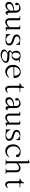

<svg xmlns="http://www.w3.org/2000/svg" viewBox="2526 -3342 949 6040"><g transform="rotate(90 3000.0 -322.5)"><path d="M309.6 -396.5 300.8 -415 288.1 -429.7 272.5 -441.4 251 -449.2 225.6 -454.1 196.3 -453.1 152.3 -447.3 141.6 -434.6 133.8 -421.9 140.6 -374 144.5 -350.6 129.9 -331.1 96.7 -327.1 76.2 -339.8 69.3 -358.4 66.4 -377 69.3 -395.5 77.1 -412.1 87.9 -426.8 101.6 -439.5 123 -455.1 133.8 -460.9 154.3 -474.6 190.4 -488.3 225.6 -494.1H259.8L292 -486.3L320.3 -470.7L344.7 -448.2L363.3 -418.9L375 -383.8L378.9 -338.9L382.8 -127Q382.8 -97.7 414.1 -78.1L427.7 -83L444.3 -98.6Q461.9 -117.2 452.1 -89.8L441.4 -66.4L428.7 -46.9L412.1 -32.2L391.6 -23.4L368.2 -25.4L347.7 -38.1L331.1 -60.5L321.3 -88.9L316.4 -113.3L312.5 -128.9L290 -89.8L260.7 -59.6L227.5 -37.1L191.4 -23.4L154.3 -18.6L119.1 -22.5L85 -36.1L57.6 -60.5L43 -95.7L40 -121.1L43 -156.2L53.7 -189.5L73.2 -218.8L100.6 -242.2L134.8 -261.7L175.8 -276.4L224.6 -287.1L287.1 -292Q316.4 -292 316.4 -321.3V-344.7L314.5 -373ZM284.2 -271.5 230.5 -258.8 187.5 -243.2 153.3 -226.6 128.9 -208 113.3 -188.5 104.5 -168.9 101.6 -149.4 103.5 -127 110.4 -110.4 114.3 -96.7 124 -85 139.6 -76.2 161.1 -71.3H186.5L213.9 -77.1L242.2 -89.8L269.5 -111.3L294.9 -139.6L316.4 -176.8V-249Q316.4 -277.3 284.2 -271.5Z M900.4 -81.1Q900.4 -51.8 928.7 -57.6L943.4 -61.5Q971.7 -66.4 956.1 -42L863.3 -23.4Q843.8 -19.5 836.9 -40L835.9 -79.1Q835.9 -108.4 816.4 -86.9L799.8 -70.3L761.7 -41L722.7 -22.5L683.6 -13.7L645.5 -16.6L610.4 -30.3L581.1 -57.6L562.5 -93.8L553.7 -139.6V-435.5Q553.7 -464.8 524.4 -464.8H501Q480.5 -486.3 509.8 -486.3H588.9Q617.2 -486.3 617.2 -457V-141.6L620.1 -112.3L628.9 -90.8L641.6 -76.2L659.2 -67.4L681.6 -63.5L710 -66.4L742.2 -77.1L778.3 -97.7L815.4 -127L836.9 -147.5V-435.5Q836.9 -464.8 807.6 -464.8H784.2Q763.7 -486.3 793 -486.3H872.1Q900.4 -486.3 900.4 -457Z M1055.7 -175.8Q1063.5 -203.1 1069.3 -174.8L1075.2 -152.3L1105.5 -111.3L1110.4 -101.6L1117.2 -92.8L1125 -83L1135.7 -75.2L1147.5 -66.4L1162.1 -58.6L1177.7 -51.8L1195.3 -44.9L1208 -41L1226.6 -43L1258.8 -47.9L1285.2 -55.7L1307.6 -64.5L1324.2 -74.2L1335.9 -85.9L1342.8 -96.7L1347.7 -108.4L1348.6 -122.1L1347.7 -144.5L1342.8 -167L1329.1 -185.5L1302.7 -202.1L1267.6 -217.8L1184.6 -246.1L1143.6 -261.7L1105.5 -284.2L1076.2 -318.4L1064.5 -365.2L1066.4 -387.7L1075.2 -415L1089.8 -437.5L1107.4 -457L1130.9 -470.7L1156.2 -480.5L1184.6 -485.4L1216.8 -487.3L1252 -485.4L1265.6 -483.4L1284.2 -484.4L1305.7 -481.4L1326.2 -475.6L1337.9 -470.7L1369.1 -486.3Q1385.7 -495.1 1388.7 -475.6V-464.8L1389.6 -446.3V-402.3L1388.7 -381.8L1386.7 -356.4Q1379.9 -333 1375 -357.4L1354.5 -403.3L1323.2 -434.6L1310.5 -444.3L1295.9 -455.1L1279.3 -462.9L1262.7 -468.8L1252 -467.8L1219.7 -461.9L1191.4 -454.1L1169.9 -444.3L1152.3 -433.6L1140.6 -421.9L1132.8 -409.2L1127.9 -395.5L1126 -379.9L1127 -365.2L1130.9 -349.6L1144.5 -334L1169.9 -319.3L1205.1 -304.7L1290 -276.4L1333 -257.8L1370.1 -232.4L1399.4 -194.3L1410.2 -141.6L1407.2 -114.3L1399.4 -88.9L1384.8 -67.4L1366.2 -49.8L1344.7 -37.1L1319.3 -29.3L1292 -24.4L1260.7 -23.4L1235.4 -25.4L1214.8 -24.4L1192.4 -22.5L1170.9 -23.4L1151.4 -25.4L1132.8 -29.3L1112.3 -35.2Q1096.7 -43 1082 -33.2L1068.4 -23.4Q1058.6 -17.6 1054.7 -39.1L1053.7 -51.8V-65.4V-122.1V-145.5ZM1109.4 -50.8 1110.4 -49.8 1111.3 -52.7Z M1679.7 -144.5 1736.3 -143.6 1786.1 -140.6 1829.1 -136.7 1848.6 -133.8 1865.2 -130.9 1884.8 -125 1917 -110.4 1945.3 -82 1957 -47.9 1955.1 -12.7 1941.4 18.6 1920.9 46.9 1892.6 70.3 1859.4 89.8 1824.2 106.4 1789.1 118.2 1753.9 127 1719.7 130.9 1686.5 131.8 1654.3 128.9 1624 121.1 1596.7 110.4 1571.3 93.8 1553.7 82 1543 58.6 1538.1 36.1V12.7L1544.9 -8.8L1555.7 -27.3L1571.3 -43.9L1589.8 -57.6L1612.3 -69.3L1627 -77.1Q1648.4 -87.9 1624 -94.7L1601.6 -106.4L1583 -120.1L1569.3 -138.7L1565.4 -163.1L1573.2 -185.5L1589.8 -205.1L1616.2 -220.7Q1632.8 -236.3 1615.2 -252L1601.6 -268.6L1590.8 -289.1L1583 -310.5L1577.1 -332L1575.2 -354.5L1577.1 -376L1583 -399.4L1590.8 -421.9L1602.5 -441.4L1617.2 -459L1634.8 -472.7L1654.3 -483.4L1676.8 -490.2L1700.2 -493.2L1717.8 -491.2L1739.3 -497.1H1761.7L1784.2 -492.2L1804.7 -485.4L1830.1 -470.7L1932.6 -469.7Q1953.1 -449.2 1924.8 -449.2L1879.9 -445.3Q1857.4 -444.3 1869.1 -424.8L1877.9 -402.3L1883.8 -389.6V-358.4L1877.9 -328.1L1868.2 -300.8L1853.5 -276.4L1835.9 -255.9L1815.4 -239.3L1793 -227.5L1767.6 -219.7L1742.2 -217.8L1721.7 -218.8H1703.1L1676.8 -219.7Q1654.3 -226.6 1635.7 -211.9L1627 -205.1L1610.4 -185.5L1613.3 -168.9Q1614.3 -157.2 1625 -152.3L1640.6 -149.4L1657.2 -146.5ZM1670.9 -81.1 1645.5 -66.4 1625 -50.8 1608.4 -34.2 1597.7 -20.5 1590.8 -6.8 1587.9 4.9 1591.8 24.4 1599.6 36.1 1610.4 49.8 1625 61.5 1642.6 72.3 1666 81.1 1690.4 86.9 1719.7 91.8 1751 92.8 1790 89.8 1819.3 82 1848.6 66.4 1873 45.9 1891.6 23.4 1904.3 -1 1908.2 -21.5 1907.2 -38.1 1899.4 -49.8 1885.7 -59.6 1853.5 -68.4 1837.9 -71.3 1821.3 -74.2 1801.8 -76.2 1757.8 -79.1 1733.4 -81.1ZM1816.4 -402.3 1812.5 -415 1804.7 -427.7 1795.9 -438.5 1784.2 -449.2 1770.5 -458 1753.9 -466.8 1736.3 -473.6 1723.6 -478.5 1705.1 -470.7 1687.5 -460.9 1672.9 -451.2 1661.1 -440.4 1652.3 -428.7 1646.5 -416 1641.6 -402.3 1638.7 -386.7 1637.7 -369.1V-349.6L1635.7 -337.9V-320.3L1638.7 -304.7L1641.6 -290L1647.5 -276.4L1656.2 -263.7L1668 -252.9L1683.6 -242.2L1705.1 -233.4L1722.7 -230.5L1739.3 -234.4L1759.8 -243.2L1777.3 -254.9L1792 -268.6L1803.7 -283.2L1813.5 -300.8L1820.3 -319.3L1823.2 -338.9L1820.3 -374L1819.3 -388.7Z M2417 -136.7Q2440.4 -153.3 2424.8 -128.9L2403.3 -95.7L2355.5 -53.7L2301.8 -26.4L2244.1 -14.6L2186.5 -18.6L2131.8 -39.1L2085 -75.2L2047.9 -127.9L2026.4 -194.3L2022.5 -273.4L2025.4 -307.6L2035.2 -346.7L2050.8 -382.8L2071.3 -414.1L2095.7 -441.4L2124 -462.9L2154.3 -478.5L2189.5 -491.2L2224.6 -498L2260.7 -499L2295.9 -494.1L2329.1 -483.4L2358.4 -465.8L2385.7 -442.4L2407.2 -411.1L2423.8 -374L2433.6 -330.1L2436.5 -296.9Q2436.5 -276.4 2416 -276.4L2114.3 -271.5Q2085 -271.5 2087.9 -242.2L2090.8 -212.9L2107.4 -164.1L2132.8 -125L2166 -96.7L2204.1 -77.1L2247.1 -68.4L2293 -71.3L2340.8 -86.9L2387.7 -115.2ZM2223.6 -473.6 2196.3 -462.9 2170.9 -448.2 2147.5 -430.7 2127.9 -410.2 2111.3 -386.7 2098.6 -360.4 2088.9 -326.2Q2085 -296.9 2114.3 -296.9H2335.9Q2362.3 -296.9 2361.3 -323.2L2355.5 -359.4L2347.7 -388.7L2335 -413.1L2320.3 -432.6L2302.7 -448.2L2281.2 -461.9L2254.9 -470.7Z M2882.8 -93.8Q2909.2 -105.5 2890.6 -76.2L2867.2 -50.8L2840.8 -30.3L2810.5 -17.6L2779.3 -11.7L2746.1 -18.6L2716.8 -38.1L2695.3 -70.3L2679.7 -124V-436.5Q2679.7 -464.8 2650.4 -464.8H2599.6Q2580.1 -486.3 2608.4 -486.3L2618.2 -491.2L2631.8 -497.1L2654.3 -508.8L2681.6 -527.3L2690.4 -535.2L2724.6 -600.6Q2745.1 -618.2 2746.1 -589.8L2745.1 -549.8L2744.1 -537.1L2743.2 -515.6Q2743.2 -486.3 2772.5 -486.3L2874 -485.4Q2894.5 -464.8 2865.2 -464.8H2772.5Q2743.2 -464.8 2743.2 -435.5V-166L2744.1 -127.9L2750 -101.6L2759.8 -83L2771.5 -72.3L2787.1 -65.4L2806.6 -63.5L2829.1 -67.4L2854.5 -76.2Z M3309.6 -396.5 3300.8 -415 3288.1 -429.7 3272.5 -441.4 3251 -449.2 3225.6 -454.1 3196.3 -453.1 3152.3 -447.3 3141.6 -434.6 3133.8 -421.9 3140.6 -374 3144.5 -350.6 3129.9 -331.1 3096.7 -327.1 3076.2 -339.8 3069.3 -358.4 3066.4 -377 3069.3 -395.5 3077.1 -412.1 3087.9 -426.8 3101.6 -439.5 3123 -455.1 3133.8 -460.9 3154.3 -474.6 3190.4 -488.3 3225.6 -494.1H3259.8L3292 -486.3L3320.3 -470.7L3344.7 -448.2L3363.3 -418.9L3375 -383.8L3378.9 -338.9L3382.8 -127Q3382.8 -97.7 3414.1 -78.1L3427.7 -83L3444.3 -98.6Q3461.9 -117.2 3452.1 -89.8L3441.4 -66.4L3428.7 -46.9L3412.1 -32.2L3391.6 -23.4L3368.2 -25.4L3347.7 -38.1L3331.1 -60.5L3321.3 -88.9L3316.4 -113.3L3312.5 -128.9L3290 -89.8L3260.7 -59.6L3227.5 -37.1L3191.4 -23.4L3154.3 -18.6L3119.1 -22.5L3085 -36.1L3057.6 -60.5L3043 -95.7L3040 -121.1L3043 -156.2L3053.7 -189.5L3073.2 -218.8L3100.6 -242.2L3134.8 -261.7L3175.8 -276.4L3224.6 -287.1L3287.1 -292Q3316.4 -292 3316.4 -321.3V-344.7L3314.5 -373ZM3284.2 -271.5 3230.5 -258.8 3187.5 -243.2 3153.3 -226.6 3128.9 -208 3113.3 -188.5 3104.5 -168.9 3101.6 -149.4 3103.5 -127 3110.4 -110.4 3114.3 -96.7 3124 -85 3139.6 -76.2 3161.1 -71.3H3186.5L3213.9 -77.1L3242.2 -89.8L3269.5 -111.3L3294.9 -139.6L3316.4 -176.8V-249Q3316.4 -277.3 3284.2 -271.5Z M3900.4 -81.1Q3900.4 -51.8 3928.7 -57.6L3943.4 -61.5Q3971.7 -66.4 3956.1 -42L3863.3 -23.4Q3843.8 -19.5 3836.9 -40L3835.9 -79.1Q3835.9 -108.4 3816.4 -86.9L3799.8 -70.3L3761.7 -41L3722.7 -22.5L3683.6 -13.7L3645.5 -16.6L3610.4 -30.3L3581.1 -57.6L3562.5 -93.8L3553.7 -139.6V-435.5Q3553.7 -464.8 3524.4 -464.8H3501Q3480.5 -486.3 3509.8 -486.3H3588.9Q3617.2 -486.3 3617.2 -457V-141.6L3620.1 -112.3L3628.9 -90.8L3641.6 -76.2L3659.2 -67.4L3681.6 -63.5L3710 -66.4L3742.2 -77.1L3778.3 -97.7L3815.4 -127L3836.9 -147.5V-435.5Q3836.9 -464.8 3807.6 -464.8H3784.2Q3763.7 -486.3 3793 -486.3H3872.1Q3900.4 -486.3 3900.4 -457Z M4055.7 -175.8Q4063.5 -203.1 4069.3 -174.8L4075.2 -152.3L4105.5 -111.3L4110.4 -101.6L4117.2 -92.8L4125 -83L4135.7 -75.2L4147.5 -66.4L4162.1 -58.6L4177.7 -51.8L4195.3 -44.9L4208 -41L4226.6 -43L4258.8 -47.9L4285.2 -55.7L4307.6 -64.5L4324.2 -74.2L4335.9 -85.9L4342.8 -96.7L4347.7 -108.4L4348.6 -122.1L4347.7 -144.5L4342.8 -167L4329.1 -185.5L4302.7 -202.1L4267.6 -217.8L4184.6 -246.1L4143.6 -261.7L4105.5 -284.2L4076.2 -318.4L4064.5 -365.2L4066.4 -387.7L4075.2 -415L4089.8 -437.5L4107.4 -457L4130.9 -470.7L4156.2 -480.5L4184.6 -485.4L4216.8 -487.3L4252 -485.4L4265.6 -483.4L4284.2 -484.4L4305.7 -481.4L4326.2 -475.6L4337.9 -470.7L4369.1 -486.3Q4385.7 -495.1 4388.7 -475.6V-464.8L4389.6 -446.3V-402.3L4388.7 -381.8L4386.7 -356.4Q4379.9 -333 4375 -357.4L4354.5 -403.3L4323.2 -434.6L4310.5 -444.3L4295.9 -455.1L4279.3 -462.9L4262.7 -468.8L4252 -467.8L4219.7 -461.9L4191.4 -454.1L4169.9 -444.3L4152.3 -433.6L4140.6 -421.9L4132.8 -409.2L4127.9 -395.5L4126 -379.9L4127 -365.2L4130.9 -349.6L4144.5 -334L4169.9 -319.3L4205.1 -304.7L4290 -276.4L4333 -257.8L4370.1 -232.4L4399.4 -194.3L4410.2 -141.6L4407.2 -114.3L4399.4 -88.9L4384.8 -67.4L4366.2 -49.8L4344.7 -37.1L4319.3 -29.3L4292 -24.4L4260.7 -23.4L4235.4 -25.4L4214.8 -24.4L4192.4 -22.5L4170.9 -23.4L4151.4 -25.4L4132.8 -29.3L4112.3 -35.2Q4096.7 -43 4082 -33.2L4068.4 -23.4Q4058.6 -17.6 4054.7 -39.1L4053.7 -51.8V-65.4V-122.1V-145.5ZM4109.4 -50.8 4110.4 -49.8 4111.3 -52.7Z M4917 -136.7Q4940.4 -153.3 4924.8 -128.9L4903.3 -95.7L4855.5 -53.7L4801.8 -26.4L4744.1 -14.6L4686.5 -18.6L4631.8 -39.1L4585 -75.2L4547.9 -127.9L4526.4 -194.3L4522.5 -273.4L4525.4 -307.6L4535.2 -346.7L4550.8 -382.8L4571.3 -414.1L4595.7 -441.4L4624 -462.9L4654.3 -478.5L4687.5 -489.3L4726.6 -493.2L4748 -497.1L4779.3 -498L4807.6 -494.1L4835 -487.3L4859.4 -477.5L4881.8 -464.8L4900.4 -448.2L4914.1 -426.8L4920.9 -400.4L4918.9 -373L4904.3 -353.5L4874 -349.6L4851.6 -359.4L4842.8 -380.9V-394.5L4840.8 -406.2L4836.9 -417L4830.1 -427.7L4821.3 -438.5L4807.6 -448.2L4791 -458L4770.5 -465.8L4723.6 -473.6L4696.3 -462.9L4670.9 -448.2L4647.5 -430.7L4627.9 -410.2L4611.3 -386.7L4598.6 -360.4L4589.8 -331.1L4585 -300.8V-271.5L4590.8 -212.9L4607.4 -164.1L4632.8 -125L4666 -96.7L4704.1 -77.1L4747.1 -68.4L4793 -71.3L4840.8 -86.9L4887.7 -115.2Z M5286.1 -29.3Q5263.7 -44.9 5292 -44.9H5307.6Q5336.9 -44.9 5336.9 -74.2V-365.2L5334 -394.5L5325.2 -416L5310.5 -431.6L5290 -441.4L5264.6 -445.3L5235.4 -443.4L5204.1 -433.6L5170.9 -414.1L5140.6 -387.7L5117.2 -362.3V-74.2Q5117.2 -44.9 5146.5 -44.9L5168 -41Q5190.4 -24.4 5162.1 -24.4L5002.9 -28.3Q4980.5 -44.9 5008.8 -44.9H5024.4Q5053.7 -44.9 5053.7 -74.2V-717.8Q5053.7 -747.1 5025.4 -741.2L5009.8 -742.2Q4983.4 -753.9 5011.7 -758.8L5062.5 -769.5L5094.7 -776.4Q5114.3 -780.3 5117.2 -759.8L5118.2 -433.6Q5118.2 -404.3 5135.7 -426.8L5148.4 -441.4L5184.6 -469.7L5223.6 -487.3L5263.7 -495.1L5303.7 -492.2L5340.8 -478.5L5371.1 -451.2L5392.6 -413.1L5400.4 -371.1V-74.2Q5400.4 -44.9 5429.7 -44.9L5451.2 -41Q5473.6 -24.4 5445.3 -24.4Z M5882.8 -93.8Q5909.2 -105.5 5890.6 -76.2L5867.2 -50.8L5840.8 -30.3L5810.5 -17.6L5779.3 -11.7L5746.1 -18.6L5716.8 -38.1L5695.3 -70.3L5679.7 -124V-436.5Q5679.7 -464.8 5650.4 -464.8H5599.6Q5580.1 -486.3 5608.4 -486.3L5618.2 -491.2L5631.8 -497.1L5654.3 -508.8L5681.6 -527.3L5690.4 -535.2L5724.6 -600.6Q5745.1 -618.2 5746.1 -589.8L5745.1 -549.8L5744.1 -537.1L5743.2 -515.6Q5743.2 -486.3 5772.5 -486.3L5874 -485.4Q5894.5 -464.8 5865.2 -464.8H5772.5Q5743.2 -464.8 5743.2 -435.5V-166L5744.1 -127.9L5750 -101.6L5759.8 -83L5771.5 -72.3L5787.1 -65.4L5806.6 -63.5L5829.1 -67.4L5854.5 -76.2Z"/></g></svg>

Font: B2 Hana
Style: Regular
Weight: 500
Version: 2020-08-05; (max)